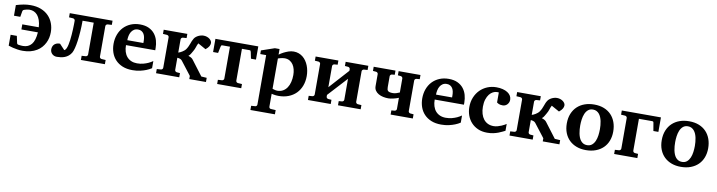

<svg xmlns="http://www.w3.org/2000/svg" viewBox="-26 -1201 7922 2121"><g transform="rotate(10 3935.0 -140.5)"><path d="M464.8 -243.2Q464.8 -212.4 458.3 -181.6Q451.7 -150.9 437.5 -122.6Q423.3 -94.2 401.6 -69.6Q379.9 -44.9 349.6 -26.9Q319.3 -8.8 280.5 1.7Q241.7 12.2 193.8 12.2Q163.1 12.2 134.3 7.6Q105.5 2.9 82.5 -2.4Q55.7 -8.8 32.2 -17.1V-139.2H102.1L119.1 -60.1Q120.6 -51.8 129.9 -46.9Q130.4 -46.4 136.5 -45.4Q142.6 -44.4 151.1 -43.5Q159.7 -42.5 169.4 -41.7Q179.2 -41 188 -41Q248 -41 283 -83Q317.9 -125 324.2 -217.8H139.2V-274.9H324.2Q321.3 -320.8 309.8 -353.5Q298.3 -386.2 280.8 -407.2Q263.2 -428.2 240.5 -438.2Q217.8 -448.2 192.9 -448.2Q183.1 -448.2 172.6 -446.5Q162.1 -444.8 152.6 -442.4Q143.1 -439.9 135.3 -437.5Q127.4 -435.1 124 -433.1Q121.1 -431.6 117.9 -427.2Q114.7 -422.9 113.8 -417L103 -353H32.2V-472.2Q54.7 -479 75.2 -484.1Q95.7 -489.3 115.2 -492.9Q134.8 -496.6 154.1 -498.3Q173.3 -500 193.8 -500Q260.7 -500 311.5 -479.7Q362.3 -459.5 396.2 -424.3Q430.2 -389.2 447.5 -342.5Q464.8 -295.9 464.8 -243.2Z M845.2 0V-46.9L891.1 -49.8Q899.9 -50.8 906.5 -57.4Q913.1 -64 913.1 -73.2V-430.2H788.1Q788.1 -367.7 784.2 -309.6Q780.3 -251.5 773.7 -203.1Q767.1 -154.8 757.8 -118.9Q748.5 -83 738.3 -64.9Q724.1 -41 705.3 -25.9Q686.5 -10.7 665.3 -2.4Q644 5.9 621.6 9Q599.1 12.2 577.1 12.2Q560.1 12.2 546.4 6.6Q532.7 1 522.7 -8.8Q512.7 -18.6 507.3 -31.5Q502 -44.4 502 -59.1Q502 -70.8 505.6 -84.5Q509.3 -98.1 518.8 -109.9Q528.3 -121.6 544.9 -129.4Q561.5 -137.2 586.9 -137.2L645 -75.2Q648.4 -75.2 652.1 -78.4Q655.8 -81.5 658.9 -85.9Q662.1 -90.3 664.8 -95Q667.5 -99.6 668.9 -103Q675.8 -118.2 681.2 -142.3Q686.5 -166.5 690.2 -195.3Q693.8 -224.1 696.3 -255.6Q698.7 -287.1 700 -316.9Q701.2 -346.7 701.7 -372.3Q702.1 -397.9 702.1 -415Q702.1 -423.8 695.6 -430.4Q689 -437 680.2 -438L634.3 -440.9V-487.8H1114.3V-440.9L1067.9 -438Q1059.1 -437 1052.5 -430.4Q1045.9 -423.8 1045.9 -415V-73.2Q1045.9 -64 1052.5 -57.4Q1059.1 -50.8 1067.9 -49.8L1114.3 -46.9V0Z M1492.2 -326.2Q1492.2 -350.1 1487.8 -371.1Q1483.4 -392.1 1473.4 -407.5Q1463.4 -422.9 1447.8 -431.9Q1432.1 -440.9 1410.2 -440.9Q1382.3 -440.9 1363.5 -428.5Q1344.7 -416 1333.3 -396.2Q1321.8 -376.5 1316.9 -352.1Q1312 -327.6 1312 -304.2H1492.2ZM1635.3 -46.9Q1609.4 -29.8 1577.1 -17.1Q1549.3 -5.9 1510.7 3.2Q1472.2 12.2 1424.3 12.2Q1360.4 12.2 1312.7 -7.3Q1265.1 -26.9 1233.2 -60.8Q1201.2 -94.7 1185.3 -140.1Q1169.4 -185.5 1169.4 -237.8Q1169.4 -294.4 1187.3 -342.5Q1205.1 -390.6 1238 -425.5Q1271 -460.4 1317.6 -480.2Q1364.3 -500 1421.4 -500Q1480 -500 1520.8 -480.7Q1561.5 -461.4 1586.9 -429.4Q1612.3 -397.5 1623.8 -356.4Q1635.3 -315.4 1635.3 -272V-248H1307.1Q1307.1 -207 1317.4 -174.3Q1327.6 -141.6 1347.4 -118.7Q1367.2 -95.7 1396 -83.3Q1424.8 -70.8 1461.4 -70.8Q1499.5 -70.8 1531 -79.3Q1562.5 -87.9 1585.9 -98.6Q1612.8 -111.3 1635.3 -127Z M2061 0V-35.2L1942.9 -188Q1938.5 -193.8 1931.9 -197.8Q1925.3 -201.7 1918 -204.1Q1910.6 -206.5 1903.3 -207.5Q1896 -208.5 1890.1 -209V-73.2Q1890.1 -64 1896.5 -57.4Q1902.8 -50.8 1912.1 -49.8L1948.2 -46.9V0H1688V-46.9L1733.9 -49.8Q1743.2 -50.8 1749.5 -57.4Q1755.9 -64 1755.9 -73.2V-415Q1755.9 -423.8 1749.5 -430.4Q1743.2 -437 1733.9 -438L1688 -440.9V-487.8H1953.1V-440.9L1912.1 -438Q1902.8 -437 1896.5 -430.4Q1890.1 -423.8 1890.1 -415V-267.1Q1898.4 -269 1909.4 -274.2Q1920.4 -279.3 1931.6 -286.1Q1942.9 -293 1953.4 -301.8Q1963.9 -310.5 1971.2 -320.8Q1983.9 -339.4 1991.2 -356Q1998.5 -372.6 2004.2 -387.9Q2009.8 -403.3 2015.6 -418.2Q2021.5 -433.1 2031.2 -448.2Q2038.6 -460 2050.3 -469.5Q2062 -479 2075.9 -485.8Q2089.8 -492.7 2104.7 -496.3Q2119.6 -500 2133.8 -500Q2153.8 -500 2170.9 -494.1Q2188 -488.3 2200.7 -478.8Q2213.4 -469.2 2220.7 -457.3Q2228 -445.3 2228 -433.1Q2228 -416 2218.3 -397.7Q2208.5 -379.4 2180.2 -356L2090.8 -405.8Q2084 -394 2079.8 -382.6Q2075.7 -371.1 2071.8 -359.6Q2067.9 -348.1 2063 -336.4Q2058.1 -324.7 2050.8 -313Q2042 -299.3 2033 -282.2Q2023.9 -265.1 2006.8 -251Q2023.9 -245.6 2038.3 -237.5Q2052.7 -229.5 2062 -215.8L2187 -50.8L2248 -46.9V0Z M2692.9 -339.8 2678.2 -411.1Q2675.8 -422.4 2672.6 -426.3Q2669.4 -430.2 2659.2 -430.2H2575.7V-73.2Q2575.7 -64 2582 -57.4Q2588.4 -50.8 2597.7 -49.8L2643.6 -46.9V0H2373.5V-46.9L2419.4 -49.8Q2428.7 -50.8 2435.1 -57.4Q2441.4 -64 2441.4 -73.2V-430.2H2357.9Q2347.7 -430.2 2344.5 -426.3Q2341.3 -422.4 2338.9 -411.1L2324.2 -339.8H2268.1V-487.8H2749V-339.8Z M3185.1 -243.2Q3185.1 -275.9 3177.5 -306.2Q3169.9 -336.4 3154.5 -359.1Q3139.2 -381.8 3115.5 -395.5Q3091.8 -409.2 3059.1 -409.2Q3045.9 -409.2 3033 -406.7Q3020 -404.3 3009.3 -401.4Q2996.6 -397.9 2985.4 -394V-54.2Q2995.1 -50.3 3004.9 -47.9Q3013.2 -45.4 3022.5 -43.7Q3031.7 -42 3040 -42Q3076.2 -42 3103.3 -57.6Q3130.4 -73.2 3148.7 -100.3Q3167 -127.4 3176 -164.3Q3185.1 -201.2 3185.1 -243.2ZM3333 -257.8Q3333 -197.3 3314 -147.5Q3294.9 -97.7 3259.8 -62.3Q3224.6 -26.9 3174.8 -7.3Q3125 12.2 3063 12.2Q3047.9 12.2 3034.2 10.7Q3020.5 9.3 3009.3 7.3Q2996.6 5.4 2985.4 2V146Q2985.4 155.8 2991.5 162.4Q2997.6 168.9 3007.3 168.9L3060.1 171.9V219.2H2785.2V171.9L2829.1 168.9Q2838.4 168.9 2844.7 162.4Q2851.1 155.8 2851.1 146V-408.2H2785.2V-449.2L2933.1 -500H2985.4V-437Q3008.8 -454.6 3035.6 -468.3Q3058.6 -480 3086.9 -490Q3115.2 -500 3146 -500Q3176.3 -500 3202.1 -490.2Q3228 -480.5 3248.8 -463.6Q3269.5 -446.8 3285.4 -423.6Q3301.3 -400.4 3311.8 -373.5Q3322.3 -346.7 3327.6 -317.1Q3333 -287.6 3333 -257.8Z M3729 0V-46.9L3765.1 -49.8Q3774.4 -50.8 3780.8 -57.4Q3787.1 -64 3787.1 -73.2V-307.1L3589.4 -91.8V-73.2Q3589.4 -64 3595.7 -57.4Q3602.1 -50.8 3611.3 -49.8L3647.5 -46.9V0H3392.1V-46.9L3433.1 -49.8Q3442.4 -50.8 3448.7 -57.4Q3455.1 -64 3455.1 -73.2V-415Q3455.1 -423.8 3448.7 -430.4Q3442.4 -437 3433.1 -438L3392.1 -440.9V-487.8H3647.5V-440.9L3611.3 -438Q3602.1 -437 3595.7 -430.4Q3589.4 -423.8 3589.4 -415V-178.2L3787.1 -397V-415Q3787.1 -423.8 3780.8 -430.4Q3774.4 -437 3765.1 -438L3729 -440.9V-487.8H3983.4V-440.9L3942.4 -438Q3933.1 -437 3926.8 -430.4Q3920.4 -423.8 3920.4 -415V-73.2Q3920.4 -64 3926.8 -57.4Q3933.1 -50.8 3942.4 -49.8L3983.4 -46.9V0Z M4319.3 0V-46.9L4355.5 -49.8Q4364.3 -50.8 4370.8 -57.4Q4377.4 -64 4377.4 -73.2V-198.2Q4363.8 -192.4 4348.1 -187.7Q4332.5 -183.1 4317.1 -179.4Q4301.8 -175.8 4287.4 -173.8Q4272.9 -171.9 4262.2 -171.9Q4232.9 -171.9 4204.1 -178Q4175.3 -184.1 4152.3 -197.3Q4129.4 -210.4 4115.2 -231Q4101.1 -251.5 4101.1 -280.8V-415Q4101.1 -423.8 4094.7 -430.4Q4088.4 -437 4079.1 -438L4043.5 -440.9V-487.8H4288.1V-440.9L4257.3 -438Q4248 -437 4241.7 -430.4Q4235.4 -423.8 4235.4 -415V-293.9Q4235.4 -278.8 4237.8 -268.3Q4240.2 -257.8 4247.3 -251Q4254.4 -244.1 4267.6 -241Q4280.8 -237.8 4302.2 -237.8Q4318.8 -237.8 4338.6 -243.4Q4358.4 -249 4377.4 -257.8V-415Q4377.4 -423.8 4370.8 -430.4Q4364.3 -437 4355.5 -438L4323.2 -440.9V-487.8H4568.4V-440.9L4532.2 -438Q4522.9 -437 4516.6 -430.4Q4510.3 -423.8 4510.3 -415V-73.2Q4510.3 -64 4516.6 -57.4Q4522.9 -50.8 4532.2 -49.8L4568.4 -46.9V0Z M4955.1 -326.2Q4955.1 -350.1 4950.7 -371.1Q4946.3 -392.1 4936.3 -407.5Q4926.3 -422.9 4910.6 -431.9Q4895 -440.9 4873 -440.9Q4845.2 -440.9 4826.4 -428.5Q4807.6 -416 4796.1 -396.2Q4784.7 -376.5 4779.8 -352.1Q4774.9 -327.6 4774.9 -304.2H4955.1ZM5098.1 -46.9Q5072.3 -29.8 5040 -17.1Q5012.2 -5.9 4973.6 3.2Q4935.1 12.2 4887.2 12.2Q4823.2 12.2 4775.6 -7.3Q4728 -26.9 4696 -60.8Q4664.1 -94.7 4648.2 -140.1Q4632.3 -185.5 4632.3 -237.8Q4632.3 -294.4 4650.1 -342.5Q4668 -390.6 4700.9 -425.5Q4733.9 -460.4 4780.5 -480.2Q4827.1 -500 4884.3 -500Q4942.9 -500 4983.6 -480.7Q5024.4 -461.4 5049.8 -429.4Q5075.2 -397.5 5086.7 -356.4Q5098.1 -315.4 5098.1 -272V-248H4770Q4770 -207 4780.3 -174.3Q4790.5 -141.6 4810.3 -118.7Q4830.1 -95.7 4858.9 -83.3Q4887.7 -70.8 4924.3 -70.8Q4962.4 -70.8 4993.9 -79.3Q5025.4 -87.9 5048.8 -98.6Q5075.7 -111.3 5098.1 -127Z M5600.1 -43.9Q5587.4 -38.1 5569.1 -28.8Q5550.8 -19.5 5526.6 -10.3Q5502.4 -1 5471.7 5.6Q5440.9 12.2 5402.8 12.2Q5344.2 12.2 5299.3 -7.8Q5254.4 -27.8 5223.6 -61.8Q5192.9 -95.7 5177 -140.1Q5161.1 -184.6 5161.1 -233.9Q5161.1 -293 5181.4 -342Q5201.7 -391.1 5236.6 -426.3Q5271.5 -461.4 5318.4 -480.7Q5365.2 -500 5418.9 -500Q5458.5 -500 5490.2 -491.9Q5522 -483.9 5544.7 -469.2Q5567.4 -454.6 5579.6 -434.3Q5591.8 -414.1 5591.8 -390.1Q5591.8 -373 5585.7 -359.4Q5579.6 -345.7 5569.8 -335.7Q5560.1 -325.7 5547.4 -320.3Q5534.7 -314.9 5521 -314.9Q5505.4 -314.9 5494.9 -316.9Q5484.4 -318.8 5477.1 -322Q5469.7 -325.2 5464.4 -328.9Q5459 -332.5 5454.1 -335.9V-448.2Q5447.8 -448.2 5444.1 -448.7Q5440.4 -449.2 5435.1 -449.2Q5412.1 -449.2 5389.4 -437.5Q5366.7 -425.8 5348.6 -402.6Q5330.6 -379.4 5319.3 -344.5Q5308.1 -309.6 5308.1 -263.2Q5308.1 -219.2 5318.6 -183.8Q5329.1 -148.4 5348.6 -123.5Q5368.2 -98.6 5396.5 -85.2Q5424.8 -71.8 5460 -71.8Q5482.9 -71.8 5505.9 -78.1Q5528.8 -84.5 5548.1 -92.8Q5567.4 -101.1 5581.3 -109.1Q5595.2 -117.2 5600.1 -121.1Z M6025.9 0V-35.2L5907.7 -188Q5903.3 -193.8 5896.7 -197.8Q5890.1 -201.7 5882.8 -204.1Q5875.5 -206.5 5868.2 -207.5Q5860.8 -208.5 5855 -209V-73.2Q5855 -64 5861.3 -57.4Q5867.7 -50.8 5877 -49.8L5913.1 -46.9V0H5652.8V-46.9L5698.7 -49.8Q5708 -50.8 5714.4 -57.4Q5720.7 -64 5720.7 -73.2V-415Q5720.7 -423.8 5714.4 -430.4Q5708 -437 5698.7 -438L5652.8 -440.9V-487.8H5918V-440.9L5877 -438Q5867.7 -437 5861.3 -430.4Q5855 -423.8 5855 -415V-267.1Q5863.3 -269 5874.3 -274.2Q5885.3 -279.3 5896.5 -286.1Q5907.7 -293 5918.2 -301.8Q5928.7 -310.5 5936 -320.8Q5948.7 -339.4 5956.1 -356Q5963.4 -372.6 5969 -387.9Q5974.6 -403.3 5980.5 -418.2Q5986.3 -433.1 5996.1 -448.2Q6003.4 -460 6015.1 -469.5Q6026.9 -479 6040.8 -485.8Q6054.7 -492.7 6069.6 -496.3Q6084.5 -500 6098.6 -500Q6118.7 -500 6135.7 -494.1Q6152.8 -488.3 6165.5 -478.8Q6178.2 -469.2 6185.5 -457.3Q6192.9 -445.3 6192.9 -433.1Q6192.9 -416 6183.1 -397.7Q6173.3 -379.4 6145 -356L6055.7 -405.8Q6048.8 -394 6044.7 -382.6Q6040.5 -371.1 6036.6 -359.6Q6032.7 -348.1 6027.8 -336.4Q6022.9 -324.7 6015.6 -313Q6006.8 -299.3 5997.8 -282.2Q5988.8 -265.1 5971.7 -251Q5988.8 -245.6 6003.2 -237.5Q6017.6 -229.5 6026.9 -215.8L6151.9 -50.8L6212.9 -46.9V0Z M6624.5 -242.2Q6624.5 -263.2 6622.6 -286.4Q6620.6 -309.6 6616 -332Q6611.3 -354.5 6603 -374.5Q6594.7 -394.5 6582.3 -409.7Q6569.8 -424.8 6552.7 -433.8Q6535.6 -442.9 6512.7 -442.9Q6479 -442.9 6457.5 -424.3Q6436 -405.8 6424.1 -376.7Q6412.1 -347.7 6407.5 -313Q6402.8 -278.3 6402.8 -246.1Q6402.8 -224.6 6404.5 -201.2Q6406.2 -177.7 6410.9 -155.3Q6415.5 -132.8 6423.3 -112.8Q6431.2 -92.8 6443.6 -77.4Q6456.1 -62 6473.1 -53Q6490.2 -43.9 6513.7 -43.9Q6547.9 -43.9 6569.3 -62.3Q6590.8 -80.6 6603 -109.4Q6615.2 -138.2 6619.9 -173.3Q6624.5 -208.5 6624.5 -242.2ZM6773.9 -241.2Q6773.9 -185.1 6756.1 -138.4Q6738.3 -91.8 6704.1 -58.3Q6669.9 -24.9 6620.8 -6.3Q6571.8 12.2 6509.8 12.2Q6452.6 12.2 6405.5 -5.4Q6358.4 -22.9 6324.5 -55.7Q6290.5 -88.4 6271.7 -135.5Q6252.9 -182.6 6252.9 -242.2Q6252.9 -303.7 6272.5 -351.6Q6292 -399.4 6326.9 -432.4Q6361.8 -465.3 6410.2 -482.7Q6458.5 -500 6516.6 -500Q6578.6 -500 6626.5 -481Q6674.3 -461.9 6707 -427.5Q6739.7 -393.1 6756.8 -345.7Q6773.9 -298.3 6773.9 -241.2Z M7209.5 -325.2 7194.8 -411.1Q7193.4 -422.4 7189.7 -426.3Q7186 -430.2 7175.8 -430.2H7028.8V-73.2Q7028.8 -64 7035.2 -57.4Q7041.5 -50.8 7050.8 -49.8L7086.9 -46.9V0H6826.7V-46.9L6872.6 -49.8Q6881.8 -50.8 6888.2 -57.4Q6894.5 -64 6894.5 -73.2V-415Q6894.5 -423.8 6888.2 -430.4Q6881.8 -437 6872.6 -438L6826.7 -440.9V-487.8H7265.6V-325.2Z M7689.5 -242.2Q7689.5 -263.2 7687.5 -286.4Q7685.5 -309.6 7680.9 -332Q7676.3 -354.5 7668 -374.5Q7659.7 -394.5 7647.2 -409.7Q7634.8 -424.8 7617.7 -433.8Q7600.6 -442.9 7577.6 -442.9Q7543.9 -442.9 7522.5 -424.3Q7501 -405.8 7489 -376.7Q7477.1 -347.7 7472.4 -313Q7467.8 -278.3 7467.8 -246.1Q7467.8 -224.6 7469.5 -201.2Q7471.2 -177.7 7475.8 -155.3Q7480.5 -132.8 7488.3 -112.8Q7496.1 -92.8 7508.5 -77.4Q7521 -62 7538.1 -53Q7555.2 -43.9 7578.6 -43.9Q7612.8 -43.9 7634.3 -62.3Q7655.8 -80.6 7668 -109.4Q7680.2 -138.2 7684.8 -173.3Q7689.5 -208.5 7689.5 -242.2ZM7838.9 -241.2Q7838.9 -185.1 7821 -138.4Q7803.2 -91.8 7769 -58.3Q7734.9 -24.9 7685.8 -6.3Q7636.7 12.2 7574.7 12.2Q7517.6 12.2 7470.5 -5.4Q7423.3 -22.9 7389.4 -55.7Q7355.5 -88.4 7336.7 -135.5Q7317.9 -182.6 7317.9 -242.2Q7317.9 -303.7 7337.4 -351.6Q7356.9 -399.4 7391.8 -432.4Q7426.8 -465.3 7475.1 -482.7Q7523.4 -500 7581.5 -500Q7643.6 -500 7691.4 -481Q7739.3 -461.9 7772 -427.5Q7804.7 -393.1 7821.8 -345.7Q7838.9 -298.3 7838.9 -241.2Z"/></g></svg>

Font: Charis SIL CyrE
Style: Bold
Weight: 700
Foundry: SIL International
Version: Version 5.000